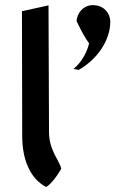

<svg xmlns="http://www.w3.org/2000/svg" viewBox="-20 -742 494 752"><path d="M329 -572C318 -528 295 -495 268 -472C275 -471 280 -470 288 -468C362 -510 412 -585 412 -657C412 -690 387 -718 355 -721H354C316 -727 287 -700 281 -668C281 -665 280 -663 280 -659C296 -626 313 -593 329 -572ZM160 -10C177 -15 213 -66 220 -82C213 -112 172 -154 172 -224L170 -721L66 -698L67 -210C67 -112 101 -41 160 -10Z"/></svg>

Font: Bluebird
Style: LiExt
Weight: 300
Designer: Jasper
Foundry: Cannot Into Space Fonts
Version: Version 0.98